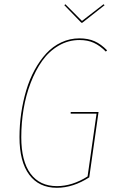

<svg xmlns="http://www.w3.org/2000/svg" viewBox="-20 -870 533 899"><path d="M464.8 -850.1 469.7 -845.7 365.7 -763.7H360.8L281.2 -845.7L286.1 -850.1L363.8 -772ZM352.1 -690.4Q392.6 -690.4 423.1 -676.8Q453.6 -663.1 481.4 -634.3L475.6 -628.4Q448.2 -656.2 419.4 -669.4Q390.6 -682.6 352.1 -682.6Q299.8 -682.6 254.6 -656.2Q209.5 -629.9 177.7 -585.2Q146 -540.5 123.5 -481.9Q101.1 -423.3 90.3 -358.6Q79.6 -293.9 79.6 -227.5Q79.6 -115.7 122.8 -57.1Q166 1.5 246.6 1.5Q318.4 1.5 390.1 -43.9L432.1 -337.9H311V-345.7H441.4L397.9 -39.6Q322.3 9.3 246.1 9.3Q162.6 9.3 116.9 -51.8Q71.3 -112.8 71.3 -228Q71.3 -284.2 79.3 -339.6Q87.4 -395 102.8 -446.8Q118.2 -498.5 142.3 -542.7Q166.5 -586.9 196.8 -619.9Q227.1 -652.8 267.1 -671.6Q307.1 -690.4 352.1 -690.4Z"/></svg>

Font: Fira Sans Compressed Eight
Style: Italic
Weight: 100
Width: 3
Italic angle: -8°
Designer: Carrois Corporate & Edenspiekermann AG
Foundry: Carrois Corporate GbR & Edenspiekermann AG
Version: Version 4.203;PS 004.203;hotconv 1.0.88;makeotf.lib2.5.64775